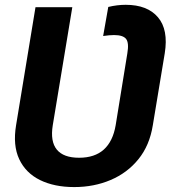

<svg xmlns="http://www.w3.org/2000/svg" viewBox="-20 -757 701 787"><path d="M284.2 9.8Q202.6 9.8 144 -19Q85.4 -47.9 58.8 -104.5Q32.2 -161.1 45.9 -243.7L125.5 -727.5H276.4L196.3 -243.7Q185.5 -177.2 212.9 -143.8Q240.2 -110.4 304.2 -110.4Q368.2 -110.4 405.5 -144Q442.9 -177.7 454.1 -243.7L502 -538.6Q509.3 -581.5 496.8 -597.4Q484.4 -613.3 447.3 -613.3Q438 -613.3 426.8 -612.3Q415.5 -611.3 402.8 -609.4L423.8 -728.5Q441.9 -732.9 459.7 -735.1Q477.5 -737.3 495.1 -737.3Q584 -737.3 627.4 -686.3Q670.9 -635.3 655.3 -538.6L606.4 -243.7Q593.3 -161.1 547.6 -104.7Q502 -48.3 433.6 -19.3Q365.2 9.8 284.2 9.8Z"/></svg>

Font: Inter 18pt
Style: Bold Italic
Weight: 700
Italic angle: -9.3988°
Designer: Rasmus Andersson
Foundry: rsms
Version: Version 4.001;git-66647c0bb